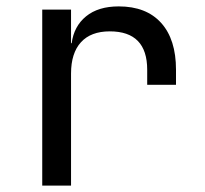

<svg xmlns="http://www.w3.org/2000/svg" viewBox="-20 -580 640 600"><path d="M112 0V-550H202V-445H204Q211 -498 249 -529Q287 -560 351 -560Q437 -560 483.5 -508.5Q530 -457 530 -362V-315H440V-362Q440 -482 323 -482Q264 -482 233 -448Q202 -414 202 -350V0Z"/></svg>

Font: JetBrainsMono Nerd Font Mono
Style: Regular
Weight: 400
Monospace: yes
Designer: Philipp Nurullin, Konstantin Bulenkov
Foundry: JetBrains
Version: Version 2.304; ttfautohint (v1.8.4.7-5d5b);Nerd Fonts 2.3.0